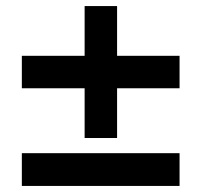

<svg xmlns="http://www.w3.org/2000/svg" viewBox="-20 -603 664 633"><path d="M259 -312H52V-419H259V-583H366V-419H572V-312H366V-148H259ZM52 -98H572V10H52Z"/></svg>

Font: BLUETTI 2.0 Medium
Style: Italic
Weight: 500
Designer: Stijn de Vries
Foundry: tokotype
Version: Version 2.005;October 31, 2023;FontCreator 14.0.0.2814 64-bi